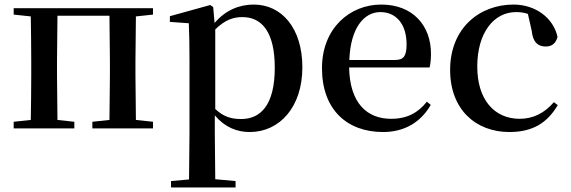

<svg xmlns="http://www.w3.org/2000/svg" viewBox="-20 -563 2505 842"><path d="M40 -499 115 -491C116 -435 117 -351 117 -296V-232C117 -177 116 -93 115 -37L40 -29V0H306V-29L232 -37L230 -232V-296L232 -494H460L462 -296V-232L460 -37L385 -29V0H651V-29L576 -37L574 -232V-296L576 -491L651 -499V-527H40Z M1075 16C1206 16 1306 -93 1306 -268C1306 -440 1215 -543 1093 -543C1030 -543 969 -519 921 -462L915 -532L902 -541L725 -492V-467L808 -461C810 -412 811 -366 811 -299V19L809 224L730 231V259H1013V231L924 223L922 19V-57C967 -4 1020 16 1075 16ZM924 -434C968 -477 1004 -488 1043 -488C1129 -488 1185 -422 1185 -266C1185 -100 1121 -41 1038 -41C994 -41 960 -51 924 -85Z M1660 16C1755 16 1826 -28 1869 -103L1852 -117C1814 -69 1766 -42 1695 -42C1590 -42 1514 -110 1511 -267H1864C1868 -284 1870 -303 1870 -328C1870 -449 1792 -543 1652 -543C1514 -543 1392 -439 1392 -264C1392 -81 1503 16 1660 16ZM1512 -300C1517 -440 1576 -510 1648 -510C1719 -510 1763 -455 1763 -369C1763 -320 1752 -300 1713 -300Z M2214 16C2316 16 2380 -24 2426 -102L2409 -115C2368 -67 2318 -42 2259 -42C2148 -42 2073 -126 2073 -271C2073 -420 2146 -510 2243 -510C2261 -510 2278 -508 2295 -502L2312 -427C2317 -377 2340 -359 2373 -359C2400 -359 2417 -372 2425 -401C2407 -484 2329 -543 2232 -543C2084 -543 1954 -441 1954 -256C1954 -83 2066 16 2214 16Z"/></svg>

Font: Noto Serif CJK KR SemiBold
Style: Regular
Weight: 600
Designer: Ryoko NISHIZUKA 西塚涼子 (kana & ideographs); Frank Grießhammer (Latin, Greek & Cyrillic); Wenlong ZHANG 张文龙 (bopomofo); San
Foundry: Adobe
Version: Version 2.001;hotconv 1.1.0;makeotfexe 2.6.0